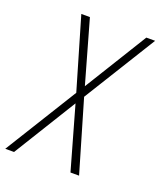

<svg xmlns="http://www.w3.org/2000/svg" viewBox="-166 -614 802 924"><g transform="rotate(20 234.5 -152.5)"><path d="M-31 215 198 -155 91 -520H135L226 -199L424 -520H469L240 -150L347 215H303L212 -106L14 215Z"/></g></svg>

Font: Iosevka SS04 XLt Obl
Style: Regular
Weight: 200
Italic angle: -9°
Monospace: yes
Designer: Belleve Invis
Foundry: Belleve Invis
Version: Version 19.0.0; ttfautohint (v1.8.4)